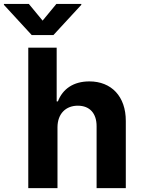

<svg xmlns="http://www.w3.org/2000/svg" viewBox="-86 -974 730 994"><path d="M211.6 -315.3C212 -385.7 255 -426.8 316.8 -426.8C378.2 -426.8 414.4 -387.4 414.1 -320.3V0H565.3V-347.3C565.7 -475.1 490.4 -552.6 376.8 -552.6C294 -552.6 238.6 -513.5 213.8 -449.2H207.4V-727.3H60.4V0H211.6ZM-65.7 -948.9 78.1 -792.6H190.7L334.9 -948.9V-953.8H206L134.6 -867.2L63.2 -953.8H-65.7Z"/></svg>

Font: Margiela Sans
Style: Bold
Weight: 700
Designer: Stefan Endress, Andreas Faust
Version: Version 1.100;FEAKit 1.0